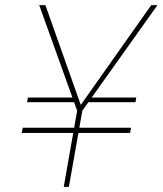

<svg xmlns="http://www.w3.org/2000/svg" viewBox="-20 -724 630 744"><path d="M310 -328 321 -346H508L505 -328ZM64 -209 68 -229H488L484 -209ZM279 -295 132 -704H156L296 -309H287L566 -704H590L299 -295L247 0H227ZM85 -328 88 -346H274L279 -328Z"/></svg>

Font: Poppins Variable
Style: Italic
Weight: 100
Italic angle: -10°
Designer: Jonny Pinhorn
Foundry: Indian Type Foundry
Version: Version 6.000